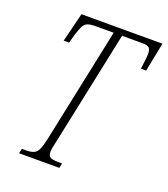

<svg xmlns="http://www.w3.org/2000/svg" viewBox="-132 -808 789 902"><g transform="rotate(20 262.5 -357.0)"><path d="M68 0 73 -24H95Q118 -24 132 -30Q146 -36 154.5 -53.5Q163 -71 171 -108L292 -684H203Q175 -684 161 -678Q147 -672 139.5 -656.5Q132 -641 123 -612L111 -569H84L120 -714H525L496 -569H470Q473 -594 475.5 -614Q478 -634 478 -646Q478 -669 468.5 -676.5Q459 -684 437 -684H334L213 -109Q209 -91 206.5 -78.5Q204 -66 204 -57Q204 -36 216 -30Q228 -24 253 -24H274L269 0Z"/></g></svg>

Font: Noto Serif ExtraCondensed ExtraLight
Style: Italic
Weight: 200
Width: 2
Italic angle: -12°
Designer: Monotype Design Team
Foundry: Monotype Imaging Inc.
Version: Version 2.014; ttfautohint (v1.8.4.7-5d5b)